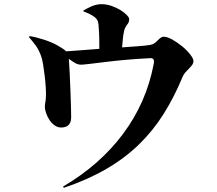

<svg xmlns="http://www.w3.org/2000/svg" viewBox="-20 -834 1040 920"><path d="M405 -769Q395 -774 380 -779V-784Q388 -789 397.5 -793.5Q407 -798 417 -803Q429 -808 441 -811Q453 -814 466 -814Q491 -814 515 -805.5Q539 -797 557.5 -785.5Q576 -774 587.5 -762Q599 -750 599 -743Q599 -733 596.5 -727.5Q594 -722 590 -717Q588 -714 585.5 -710.5Q583 -707 581 -703Q579 -699 577 -694Q575 -689 574 -682Q571 -669 569 -651Q567 -633 565 -607Q607 -610 642 -612.5Q677 -615 701 -619Q712 -621 720 -627Q725 -630 728.5 -633.5Q732 -637 736 -641Q744 -649 750.5 -653.5Q757 -658 764 -658Q782 -658 806.5 -644Q831 -630 853.5 -611.5Q876 -593 891.5 -573Q907 -553 907 -541Q907 -532 901.5 -524Q896 -516 887 -507Q878 -498 869 -488Q860 -478 855 -466Q815 -369 764 -288Q713 -207 645.5 -141.5Q578 -76 489.5 -24.5Q401 27 286 66L282 60Q459 -44 570 -193Q681 -342 716 -525Q720 -542 715.5 -549.5Q711 -557 694 -555Q634 -552 579.5 -547Q525 -542 481 -536.5Q437 -531 407 -527.5Q377 -524 367 -524Q356 -524 344.5 -529.5Q333 -535 310 -552Q312 -522 314 -481.5Q316 -441 317.5 -400.5Q319 -360 320 -325Q321 -290 321 -273Q321 -247 308.5 -235Q296 -223 273 -223Q257 -223 243 -232.5Q229 -242 218.5 -257Q208 -272 201.5 -290Q195 -308 195 -324Q195 -328 195.5 -332.5Q196 -337 197 -343Q198 -349 199 -356Q200 -363 200 -371Q201 -384 199.5 -411Q198 -438 194.5 -468Q191 -498 186.5 -525.5Q182 -553 176 -568Q165 -597 151 -616Q137 -635 119 -656L122 -661Q154 -656 192 -643.5Q230 -631 258 -615Q271 -607 280 -601.5Q289 -596 297 -588Q339 -591 378.5 -594Q418 -597 456 -600Q456 -627 455.5 -653.5Q455 -680 453 -701Q453 -718 449 -731Q445 -744 431 -754Q420 -762 405 -769Z"/></svg>

Font: XinYuGongZhangJiaSongA
Style: Regular
Weight: 900
Designer: XinYuGong
Foundry: Adobe Systems Incorporated
Version: Version 1.00